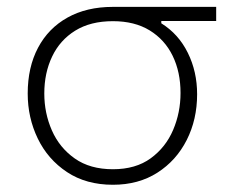

<svg xmlns="http://www.w3.org/2000/svg" viewBox="-20 -514 665 544"><path d="M300 9.5Q224 9.5 169.8 -26.5Q115.5 -62.5 87 -121.5Q58.5 -180.5 58.5 -249Q58.5 -323.5 87.8 -378.8Q117 -434 171.2 -464.2Q225.5 -494.5 299.5 -494.5H592.5V-454.5H437V-448Q486 -417.5 512.2 -364.2Q538.5 -311 538.5 -247Q538.5 -175.5 509 -117.2Q479.5 -59 426 -24.8Q372.5 9.5 300 9.5ZM300 -34.5Q364.5 -34.5 407 -65.5Q449.5 -96.5 470.5 -145.8Q491.5 -195 491.5 -250.5Q491.5 -310 469.2 -355.8Q447 -401.5 404.2 -427.8Q361.5 -454 300 -454Q236.5 -454 193.2 -427.2Q150 -400.5 127.8 -354Q105.5 -307.5 105.5 -249Q105.5 -193.5 127 -144.5Q148.5 -95.5 191.8 -65Q235 -34.5 300 -34.5Z"/></svg>

Font: Heraclito ExtraLight
Style: Regular
Weight: 200
Designer: Kostas Bartsokas (font) & Cristiano Sobral (main changes)
Foundry: Kostas Bartsokas (font) & Cristiano Sobral (main changes)
Version: Version 1.00;July 8, 2020;FontCreator 13.0.0.2655 64-bit